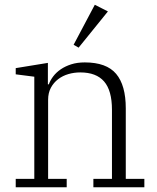

<svg xmlns="http://www.w3.org/2000/svg" viewBox="-20 -786 660 806"><path d="M46 -35H124V-464L46 -474V-500L181 -522V-432H185Q191 -449 203.5 -465.5Q216 -482 235 -495Q254 -508 279 -516Q304 -524 336 -524Q427 -524 467.5 -476Q508 -428 508 -331V-35H586V0H372V-35H450V-325Q450 -406 417 -444Q384 -482 317 -482Q291 -482 267 -475Q243 -468 224 -453.5Q205 -439 193.5 -417.5Q182 -396 182 -367V-35H260V0H46ZM289 -598 378 -766 433 -738 310 -586Z"/></svg>

Font: IBM Plex Serif Light
Style: Regular
Weight: 300
Designer: Mike Abbink, Paul van der Laan, Pieter van Rosmalen
Foundry: Bold Monday
Version: Version 3.001